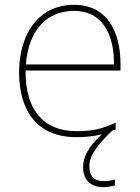

<svg xmlns="http://www.w3.org/2000/svg" viewBox="-20 -558 580 795"><path d="M350 131C350 81 391 34 446 -18C451 -19 455 -21 459 -23V-50C397 -22 360 -15 296 -15C159 -15 84 -105 86 -266H479V-291C479 -430 422 -538 287 -538C133 -538 59 -408 59 -259C59 -104 130 10 296 10C336 10 370 6 402 -2C346 49 324 92 324 135C324 190 360 217 406 217C427 217 445 213 456 209V185C445 189 427 192 408 192C369 192 350 170 350 131ZM287 -513C399 -513 453 -423 452 -291H87C99 -436 175 -513 287 -513Z"/></svg>

Font: Noto Sans Arabic Thin
Style: Regular
Weight: 100
Designer: Monotype Design Team, Nadine Chahine, Nizar Qandah and Khaled Hosny
Foundry: Monotype Imaging Inc.
Version: Version 2.012